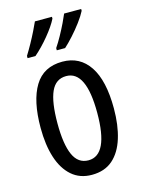

<svg xmlns="http://www.w3.org/2000/svg" viewBox="-117 -835 680 914"><g transform="rotate(-15 222.5 -378.0)"><path d="M403 -269Q403 -186 383.5 -123Q364 -60 324 -25Q284 10 221 10Q162 10 122 -25Q82 -60 62 -122.5Q42 -185 42 -269Q42 -402 86 -474.5Q130 -547 223 -547Q309 -547 356 -476.5Q403 -406 403 -269ZM125 -269Q125 -166 148.5 -113.5Q172 -61 223 -61Q321 -61 321 -269Q321 -476 223 -476Q171 -476 148 -424.5Q125 -373 125 -269ZM375 -757Q364 -735 342.5 -706Q321 -677 296.5 -650Q272 -623 253 -606H212V-617Q227 -639 243 -668Q259 -697 272 -724Q285 -751 291 -766H375ZM231 -757Q214 -723 178.5 -680Q143 -637 107 -606H68V-617Q83 -641 98.5 -669Q114 -697 127 -723.5Q140 -750 147 -766H231Z"/></g></svg>

Font: Noto Sans Malayalam ExtraCondensed
Style: Regular
Weight: 400
Width: 2
Designer: Jelle Bosma - Monotype Design Team
Foundry: Monotype Imaging Inc.
Version: Version 2.104; ttfautohint (v1.8.4.7-5d5b)